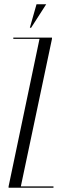

<svg xmlns="http://www.w3.org/2000/svg" viewBox="-20 -874 289 894"><path d="M42 -693V-699H222V-693L77 -6H229V0H20V-6L164 -693ZM119 -745 150 -854H195L125 -745Z"/></svg>

Font: Moniqa Cond Display
Style: Regular
Weight: 400
Width: 3
Designer: Rajesh Rajput
Foundry: Rajesh Rajput
Version: Version 1.000